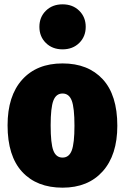

<svg xmlns="http://www.w3.org/2000/svg" viewBox="-20 -847 577 887"><path d="M522 -266Q522 -131 454.5 -55.5Q387 20 269 20Q150 20 82.5 -53Q15 -126 15 -268Q15 -404 82.5 -479Q150 -554 269 -554Q387 -554 454.5 -481Q522 -408 522 -266ZM214 -268Q214 -184 226.5 -151.5Q239 -119 269 -119Q299 -119 311.5 -152Q324 -185 324 -266Q324 -349 311.5 -382Q299 -415 269 -415Q239 -415 226.5 -382Q214 -349 214 -268ZM376 -723Q376 -678 346 -648.5Q316 -619 269 -619Q222 -619 192 -648.5Q162 -678 162 -723Q162 -768 192 -797.5Q222 -827 269 -827Q316 -827 346 -797.5Q376 -768 376 -723Z"/></svg>

Font: Fira Sans Condensed Black
Style: Regular
Weight: 900
Width: 3
Designer: Carrois Corporate & Edenspiekermann AG
Foundry: Carrois Corporate GbR & Edenspiekermann AG
Version: Version 4.203